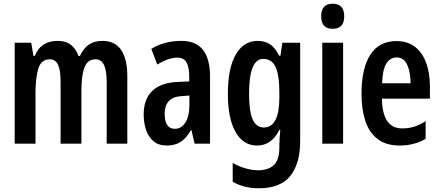

<svg xmlns="http://www.w3.org/2000/svg" viewBox="-20 -773 2368 1033"><path d="M531 -553Q665 -553 665 -360V0H554V-331Q554 -395 539 -424.5Q524 -454 494 -454Q452 -454 435 -411.5Q418 -369 418 -284V0H306V-332Q306 -396 292 -425Q278 -454 248 -454Q202 -454 186.5 -405Q171 -356 171 -269V0H59V-543H148L160 -472H167Q199 -553 290 -553Q336 -553 363.5 -530Q391 -507 402 -472H410Q429 -513 458 -533Q487 -553 531 -553Z M956 -553Q1034 -553 1072 -504.5Q1110 -456 1110 -362V0H1027L1010 -73H1007Q984 -31 953.5 -10.5Q923 10 877 10Q833 10 805.5 -13.5Q778 -37 765.5 -75Q753 -113 753 -157Q753 -240 799.5 -284Q846 -328 933 -332L998 -335V-362Q998 -413 983 -438Q968 -463 934 -463Q888 -463 826 -426L794 -510Q864 -553 956 -553ZM958 -256Q866 -251 866 -161Q866 -80 921 -80Q956 -80 977.5 -114Q999 -148 999 -207V-259Z M1366 -553Q1405 -553 1432.5 -535Q1460 -517 1482 -473H1489L1499 -543H1595V-15Q1595 107 1542 173.5Q1489 240 1372 240Q1293 240 1232 205V104Q1304 143 1369 143Q1424 143 1453.5 115Q1483 87 1483 20V8Q1483 -9 1484.5 -31Q1486 -53 1488 -74H1483Q1441 10 1363 10Q1289 10 1247.5 -62.5Q1206 -135 1206 -268Q1206 -406 1248.5 -479.5Q1291 -553 1366 -553ZM1396 -456Q1320 -456 1320 -267Q1320 -174 1339.5 -130.5Q1359 -87 1399 -87Q1483 -87 1483 -249V-276Q1483 -370 1462.5 -413Q1442 -456 1396 -456Z M1770 -753Q1832 -753 1832 -685Q1832 -618 1770 -618Q1708 -618 1708 -685Q1708 -753 1770 -753ZM1826 -543V0H1714V-543Z M2113 -552Q2172 -552 2212 -521.5Q2252 -491 2272.5 -436Q2293 -381 2293 -309V-242H2035Q2037 -82 2144 -82Q2177 -82 2207 -91Q2237 -100 2270 -121V-26Q2209 10 2130 10Q2057 10 2011.5 -25Q1966 -60 1945.5 -122.5Q1925 -185 1925 -268Q1925 -406 1972.5 -479Q2020 -552 2113 -552ZM2115 -464Q2079 -464 2058.5 -431Q2038 -398 2036 -325H2189Q2189 -386 2170.5 -425Q2152 -464 2115 -464Z"/></svg>

Font: Noto Sans Thai ExtCond SemBd
Style: Regular
Weight: 600
Width: 2
Designer: Monotype Design Team
Foundry: Monotype Imaging Inc.
Version: Version 2.002; ttfautohint (v1.8.4.7-5d5b)